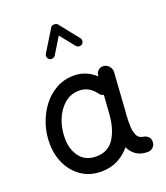

<svg xmlns="http://www.w3.org/2000/svg" viewBox="-158 -958 955 1104"><g transform="rotate(-20 319.5 -406.0)"><path d="M560.1 23.9Q517.6 23.9 490.2 5.1Q462.9 -13.7 447.8 -45.4Q416 -6.3 371.8 16.1Q327.6 38.6 272 38.6Q204.1 38.6 153.8 5.6Q103.5 -27.3 75.2 -83.3Q46.9 -139.2 45.4 -208.5Q43.9 -269.5 62.3 -327.6Q80.6 -385.7 115.5 -432.6Q150.4 -479.5 199.5 -507.1Q248.5 -534.7 309.1 -534.7Q348.1 -534.7 380.9 -520.8Q413.6 -506.8 441.4 -481.4L441.9 -487.8Q442.9 -506.3 457.3 -518.1Q471.7 -529.8 490.2 -527.3Q509.3 -524.9 522.2 -509.5Q535.2 -494.1 534.2 -475.6L519 -247.1Q518.1 -233.9 516.6 -221.2Q515.1 -201.7 514.9 -180.2Q514.6 -158.7 515.6 -143.6Q517.6 -113.8 528.3 -91.6Q539.1 -69.3 573.2 -65.9Q585 -62.5 595.5 -52.2Q606 -42 606 -22Q606.4 -2.9 592.8 10.5Q579.1 23.9 560.1 23.9ZM272.9 -53.2Q347.2 -53.2 383.8 -111.3Q420.4 -169.4 426.3 -259.8L434.1 -371.1Q415 -376 405.8 -391.6Q389.2 -414.6 364.7 -428.7Q340.3 -442.9 308.6 -442.9Q254.4 -442.9 215.6 -408.2Q176.8 -373.5 156.7 -319.6Q136.7 -265.6 138.2 -207Q140.1 -139.2 174.8 -96.2Q209.5 -53.2 272.9 -53.2ZM210 -671.9Q201.2 -677.2 198.7 -688Q196.3 -698.7 201.7 -707.5L282.7 -839.4Q288.6 -849.6 303.7 -849.6Q318.8 -849.6 325.2 -841.3L418.9 -723.6Q425.3 -715.8 424.1 -704.8Q422.9 -693.8 414.6 -687Q406.7 -680.7 395.8 -682.1Q384.8 -683.6 378.4 -691.4L307.1 -780.3L246.1 -680.2Q240.7 -671.4 229.7 -668.9Q218.8 -666.5 210 -671.9Z"/></g></svg>

Font: Mikhak Medium
Style: Regular
Weight: 500
Designer: Amin Abedi
Version: Version 3.3